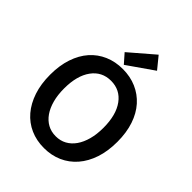

<svg xmlns="http://www.w3.org/2000/svg" viewBox="-245 -1017 1165 1165"><g transform="rotate(45 337.0 -434.5)"><path d="M337 12Q273 12 220 -11.5Q167 -35 129 -79.5Q91 -124 70 -187Q49 -250 49 -330Q49 -409 70 -471.5Q91 -534 129 -577Q167 -620 220 -643Q273 -666 337 -666Q401 -666 454 -643Q507 -620 545.5 -577Q584 -534 605 -471.5Q626 -409 626 -330Q626 -250 605 -187Q584 -124 545.5 -79.5Q507 -35 454 -11.5Q401 12 337 12ZM337 -89Q376 -89 407 -106Q438 -123 460 -154.5Q482 -186 494 -230.5Q506 -275 506 -330Q506 -440 460.5 -502.5Q415 -565 337 -565Q259 -565 213.5 -502.5Q168 -440 168 -330Q168 -275 180 -230.5Q192 -186 214 -154.5Q236 -123 267 -106Q298 -89 337 -89ZM323 -688 272 -746 429 -881 491 -805Z"/></g></svg>

Font: CV Source Sans Light
Style: Bold
Weight: 600
Designer: Paul D. Hunt
Foundry: Adobe Systems Incorporated
Version: Version 3.001